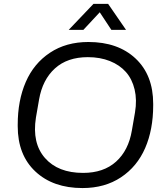

<svg xmlns="http://www.w3.org/2000/svg" viewBox="-20 -954 841 984"><path d="M332 -800.8 459 -934.1H534.2L626 -800.8H550.8L491.2 -891.1L407.2 -800.8ZM402.8 9.8Q252 9.8 161.4 -75Q70.8 -159.7 70.8 -307.1V-314.9Q70.8 -439 112.1 -533.9Q153.3 -628.9 236.1 -683.8Q318.8 -738.8 433.1 -738.8Q584.5 -738.8 674.8 -654.1Q765.1 -569.3 765.1 -421.9V-414.1Q765.1 -290 723.9 -195.1Q682.6 -100.1 599.9 -45.2Q517.1 9.8 402.8 9.8ZM405.8 -67.9Q510.7 -67.9 574.7 -125.5Q638.7 -183.1 655.8 -285.2L671.9 -377.9Q682.6 -441.9 669.9 -495.4Q657.2 -548.8 625.2 -585Q593.3 -621.1 543.2 -641.1Q493.2 -661.1 430.2 -661.1Q325.2 -661.1 261.5 -603.3Q197.8 -545.4 180.2 -443.8L164.1 -351.1Q143.6 -220.7 210.4 -144.3Q277.3 -67.9 405.8 -67.9Z"/></svg>

Font: Hubot Sans
Style: Italic
Weight: 400
Italic angle: -10°
Designer: Deni Anggara
Foundry: GitHub
Version: Version 1.001;gftools[0.9.31]